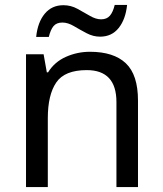

<svg xmlns="http://www.w3.org/2000/svg" viewBox="-20 -755 658 775"><path d="M343 -546Q439 -546 488 -499.5Q537 -453 537 -349V0H450V-343Q450 -472 330 -472Q241 -472 207 -422Q173 -372 173 -278V0H85V-536H156L169 -463H174Q200 -505 246 -525.5Q292 -546 343 -546ZM126 -606Q132 -665 160.5 -699.5Q189 -734 236 -734Q266 -734 292.5 -719.5Q319 -705 343 -691Q367 -677 388 -677Q411 -677 423.5 -691.5Q436 -706 443 -735H493Q487 -677 459 -642Q431 -607 384 -607Q356 -607 329.5 -621Q303 -635 278.5 -649.5Q254 -664 232 -664Q208 -664 196 -649.5Q184 -635 177 -606Z"/></svg>

Font: Noto Sans Gothic
Style: Regular
Weight: 400
Designer: Monotype Design Team
Foundry: Monotype Imaging Inc.
Version: Version 2.001; ttfautohint (v1.8.4.7-5d5b)